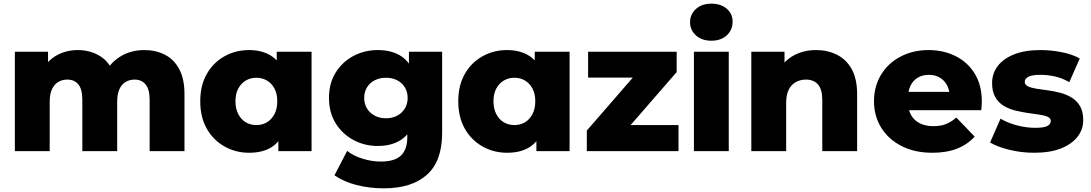

<svg xmlns="http://www.w3.org/2000/svg" viewBox="-20 -824 5948 1047"><path d="M767 -551Q830 -551 879.5 -525.5Q929 -500 957.5 -447Q986 -394 986 -310V0H796V-279Q796 -337 774 -363.5Q752 -390 714 -390Q687 -390 665 -377Q643 -364 631 -337.5Q619 -311 619 -269V0H429V-279Q429 -337 407.5 -363.5Q386 -390 347 -390Q319 -390 297.5 -377Q276 -364 263.5 -337.5Q251 -311 251 -269V0H61V-542H242V-391L206 -434Q236 -492 288 -521.5Q340 -551 404 -551Q477 -551 532.5 -513.5Q588 -476 607 -397L545 -410Q574 -476 632.5 -513.5Q691 -551 767 -551Z M1338 9Q1265 9 1204 -25.5Q1143 -60 1107.5 -122.5Q1072 -185 1072 -272Q1072 -358 1107.5 -420.5Q1143 -483 1204 -517Q1265 -551 1338 -551Q1408 -551 1456.5 -521Q1505 -491 1530.5 -429Q1556 -367 1556 -272Q1556 -175 1532 -113Q1508 -51 1460 -21Q1412 9 1338 9ZM1378 -142Q1410 -142 1435.5 -157Q1461 -172 1476.5 -201.5Q1492 -231 1492 -272Q1492 -313 1476.5 -341.5Q1461 -370 1435.5 -385Q1410 -400 1378 -400Q1346 -400 1320.5 -385Q1295 -370 1279.5 -341.5Q1264 -313 1264 -272Q1264 -231 1279.5 -201.5Q1295 -172 1320.5 -157Q1346 -142 1378 -142ZM1498 0V-93L1499 -272L1489 -451V-542H1679V0Z M2073 203Q1995 203 1924.5 185Q1854 167 1804 132L1873 -1Q1907 26 1957.5 41.5Q2008 57 2056 57Q2133 57 2167 23.5Q2201 -10 2201 -74V-138L2211 -290L2210 -443V-542H2391V-99Q2391 55 2308 129Q2225 203 2073 203ZM2040 -28Q1968 -28 1907.5 -60.5Q1847 -93 1810.5 -151.5Q1774 -210 1774 -290Q1774 -370 1810.5 -428.5Q1847 -487 1907.5 -519Q1968 -551 2040 -551Q2109 -551 2158 -523.5Q2207 -496 2232.5 -438Q2258 -380 2258 -290Q2258 -200 2232.5 -142Q2207 -84 2158 -56Q2109 -28 2040 -28ZM2085 -179Q2119 -179 2145.5 -193Q2172 -207 2187.5 -232Q2203 -257 2203 -290Q2203 -323 2187.5 -348Q2172 -373 2145.5 -386.5Q2119 -400 2085 -400Q2051 -400 2024 -386.5Q1997 -373 1981.5 -348Q1966 -323 1966 -290Q1966 -257 1981.5 -232Q1997 -207 2024 -193Q2051 -179 2085 -179Z M2745 9Q2672 9 2611 -25.5Q2550 -60 2514.5 -122.5Q2479 -185 2479 -272Q2479 -358 2514.5 -420.5Q2550 -483 2611 -517Q2672 -551 2745 -551Q2815 -551 2863.5 -521Q2912 -491 2937.5 -429Q2963 -367 2963 -272Q2963 -175 2939 -113Q2915 -51 2867 -21Q2819 9 2745 9ZM2785 -142Q2817 -142 2842.5 -157Q2868 -172 2883.5 -201.5Q2899 -231 2899 -272Q2899 -313 2883.5 -341.5Q2868 -370 2842.5 -385Q2817 -400 2785 -400Q2753 -400 2727.5 -385Q2702 -370 2686.5 -341.5Q2671 -313 2671 -272Q2671 -231 2686.5 -201.5Q2702 -172 2727.5 -157Q2753 -142 2785 -142ZM2905 0V-93L2906 -272L2896 -451V-542H3086V0Z M3180 0V-112L3484 -462L3516 -401H3187V-542H3670V-431L3365 -80L3333 -142H3680V0Z M3764 0V-542H3954V0ZM3859 -602Q3807 -602 3775 -631Q3743 -660 3743 -703Q3743 -746 3775 -775Q3807 -804 3859 -804Q3911 -804 3943 -776.5Q3975 -749 3975 -706Q3975 -661 3943.5 -631.5Q3912 -602 3859 -602Z M4430 -551Q4493 -551 4544 -525.5Q4595 -500 4624.5 -447Q4654 -394 4654 -310V0H4464V-279Q4464 -337 4440.5 -363.5Q4417 -390 4375 -390Q4345 -390 4320 -376.5Q4295 -363 4281 -335Q4267 -307 4267 -262V0H4077V-542H4258V-388L4223 -433Q4254 -492 4308 -521.5Q4362 -551 4430 -551Z M5064 9Q4968 9 4896.5 -27.5Q4825 -64 4785.5 -127.5Q4746 -191 4746 -272Q4746 -353 4784.5 -416.5Q4823 -480 4891 -515.5Q4959 -551 5044 -551Q5124 -551 5190 -518.5Q5256 -486 5295 -423Q5334 -360 5334 -270Q5334 -260 5333 -247Q5332 -234 5331 -223H4902V-323H5230L5158 -295Q5159 -332 5144.5 -359Q5130 -386 5104.5 -401Q5079 -416 5045 -416Q5011 -416 4985.5 -401Q4960 -386 4946 -358.5Q4932 -331 4932 -294V-265Q4932 -225 4948.5 -196Q4965 -167 4996 -151.5Q5027 -136 5070 -136Q5110 -136 5138.5 -147.5Q5167 -159 5195 -183L5295 -79Q5256 -36 5199 -13.5Q5142 9 5064 9Z M5619 9Q5550 9 5484.5 -7Q5419 -23 5379 -47L5436 -177Q5474 -154 5525 -140.5Q5576 -127 5625 -127Q5673 -127 5691.5 -137Q5710 -147 5710 -164Q5710 -180 5692.5 -187.5Q5675 -195 5646.5 -199Q5618 -203 5584 -208Q5550 -213 5515.5 -221.5Q5481 -230 5452.5 -247.5Q5424 -265 5407 -295Q5390 -325 5390 -371Q5390 -423 5420.5 -463.5Q5451 -504 5510 -527.5Q5569 -551 5654 -551Q5711 -551 5769.5 -539.5Q5828 -528 5868 -505L5811 -376Q5771 -399 5731 -407.5Q5691 -416 5655 -416Q5607 -416 5587.5 -405Q5568 -394 5568 -378Q5568 -362 5585 -353.5Q5602 -345 5630.5 -340.5Q5659 -336 5693 -331.5Q5727 -327 5761.5 -318Q5796 -309 5824.5 -291.5Q5853 -274 5870 -244.5Q5887 -215 5887 -169Q5887 -119 5856.5 -79Q5826 -39 5766.5 -15Q5707 9 5619 9Z"/></svg>

Font: MOST Montserrat ExtraBold
Style: Regular
Weight: 800
Designer: Julieta Ulanovsky
Foundry: Julieta Ulanovsky
Version: Version 8.000;March 11, 2024;FontCreator 15.0.0.2926 64-bit